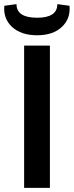

<svg xmlns="http://www.w3.org/2000/svg" viewBox="-40 -911 357 931"><path d="M238 -891 297 -883Q303 -821 260 -780.5Q217 -740 140 -740Q62 -740 18.5 -780.5Q-25 -821 -19 -883L40 -891Q40 -825 140 -825Q238 -825 238 -891ZM202 -690V0H77V-690Z"/></svg>

Font: Exo 2 Semi Bold
Style: Regular
Weight: 600
Designer: Natanael Gama
Version: Version 1.001;PS 001.001;hotconv 1.0.88;makeotf.lib2.5.64775